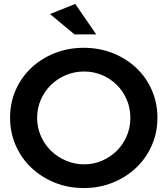

<svg xmlns="http://www.w3.org/2000/svg" viewBox="-20 -946 849 972"><path d="M467 -772H357L233 -875L361 -926ZM404 -704Q483 -704 551 -677Q619 -650 669.5 -602.5Q720 -555 748.5 -490Q777 -425 777 -350Q777 -275 748.5 -210Q720 -145 669.5 -97Q619 -49 551 -21.5Q483 6 404 6Q325 6 257 -21.5Q189 -49 138.5 -97Q88 -145 59.5 -210Q31 -275 31 -350Q31 -426 59.5 -490.5Q88 -555 138.5 -602.5Q189 -650 257 -677Q325 -704 404 -704ZM406 -584Q357 -584 314 -566Q271 -548 238.5 -516.5Q206 -485 187 -442Q168 -399 168 -350Q168 -300 187 -257Q206 -214 238.5 -182.5Q271 -151 314.5 -132.5Q358 -114 406 -114Q454 -114 496.5 -132.5Q539 -151 571 -182.5Q603 -214 621.5 -257Q640 -300 640 -350Q640 -399 621.5 -442Q603 -485 571 -516.5Q539 -548 496.5 -566Q454 -584 406 -584Z"/></svg>

Font: QuotatisMedium
Style: Regular
Weight: 500
Designer: Julieta Ulanovsky
Foundry: Quotatis-Medium
Version: Version 4.000;PS 004.000;hotconv 1.0.88;makeotf.lib2.5.64775